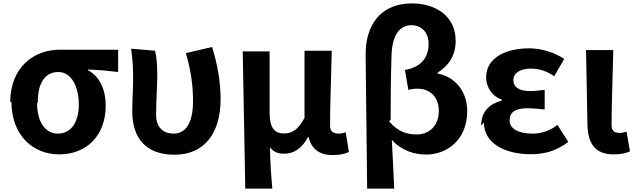

<svg xmlns="http://www.w3.org/2000/svg" viewBox="-20 -850 3741 1128"><path d="M47 -255C47 -54 174 57 328 57C486 57 601 -51 601 -229C601 -327 563 -402 498 -437V-442C562 -439 608 -435 674 -427V-558H331C181 -558 40 -457 40 -248ZM202 -248C202 -373 251 -427 323 -427C400 -427 443 -340 443 -237C443 -129 395 -65 321 -65C247 -65 198 -131 198 -245Z M750 -564C761 -498 762 -431 762 -383C762 -320 757 -258 757 -196C757 -41 835 59 1005 59C1178 59 1276 -63 1276 -269C1276 -371 1257 -474 1226 -574L1072 -538C1104 -428 1114 -340 1114 -257C1114 -124 1070 -65 999 -65C942 -65 897 -99 897 -175C897 -253 904 -351 904 -405C904 -461 901 -510 891 -552Z M1421 258H1580C1572 171 1568 113 1566 15C1588 46 1618 53 1651 53C1708 53 1757 19 1790 -46H1793C1809 25 1856 61 1935 61C1981 61 2008 53 2030 43L2011 -73C1998 -68 1983 -65 1972 -65C1939 -65 1919 -76 1919 -113C1919 -226 1926 -405 1929 -552H1769V-157C1731 -87 1695 -66 1649 -66C1590 -66 1564 -101 1564 -191V-548H1406Z M2137 258H2296C2291 163 2288 70 2282 -28C2343 38 2417 58 2485 58C2603 58 2725 -26 2725 -198C2725 -315 2651 -400 2551 -418V-423C2619 -466 2657 -527 2657 -610C2657 -761 2532 -830 2401 -830C2214 -830 2128 -701 2128 -531ZM2275 -146C2275 -272 2276 -394 2280 -518C2282 -633 2321 -702 2398 -702C2450 -702 2498 -666 2498 -592C2498 -520 2462 -457 2359 -439L2379 -322C2395 -326 2412 -329 2431 -329C2516 -329 2558 -271 2558 -198C2558 -107 2498 -60 2427 -60C2376 -60 2316 -75 2266 -138Z M2823 -130C2823 -9 2945 56 3098 56C3175 56 3243 40 3319 -16L3255 -116C3206 -78 3154 -65 3111 -65C3022 -65 2974 -95 2974 -143C2974 -192 3008 -214 3080 -214C3112 -214 3146 -210 3180 -207V-322C3151 -319 3121 -315 3096 -315C3029 -315 2996 -338 2996 -379C2996 -422 3038 -447 3099 -447C3147 -447 3194 -432 3236 -402L3295 -504C3235 -543 3161 -566 3088 -566C2955 -566 2836 -513 2836 -395C2836 -344 2866 -286 2928 -265V-259C2856 -240 2807 -195 2807 -112Z M3431 -131C3431 -17 3467 57 3586 57C3633 57 3658 49 3681 39L3661 -77C3648 -72 3633 -69 3623 -69C3590 -69 3573 -80 3573 -117C3573 -230 3580 -409 3583 -556H3423Z"/></svg>

Font: GenEiGothic-pro-Regular
Style: Bold
Weight: 700
Designer: Ryoko NISHIZUKA (kana & ideographs); Paul D. Hunt (Latin, Greek & Cyrillic); Wenlong ZHANG (bopomofo); Sandoll Communica
Foundry: Adobe Systems Incorporated; o_tamon
Version: Version 1.000.140830